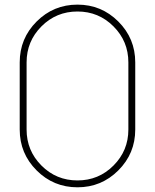

<svg xmlns="http://www.w3.org/2000/svg" viewBox="-20 -798 660 818"><path d="M556.2 -532.2V-246.1Q556.2 -144 484.1 -72Q412.1 0 310.1 0Q208 0 136 -72Q64 -144 64 -246.1V-532.2Q64 -634.3 136 -706.3Q208 -778.3 310.1 -778.3Q412.1 -778.3 484.1 -706.3Q556.2 -634.3 556.2 -532.2ZM93.3 -532.2V-246.1Q93.3 -156.2 156.5 -92.8Q219.7 -29.3 310.1 -29.3Q400.4 -29.3 463.6 -92.8Q526.9 -156.2 526.9 -246.1V-532.2Q526.9 -622.1 463.6 -685.5Q400.4 -749 310.1 -749Q219.7 -749 156.5 -685.5Q93.3 -622.1 93.3 -532.2Z"/></svg>

Font: Cherry
Style: Light
Weight: 300
Designer: Amin Abedi
Version: Version 1.00 ; ttfautohint (v1.6)